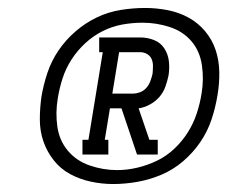

<svg xmlns="http://www.w3.org/2000/svg" viewBox="-20 -916 571 482"><path d="M187 -528V-565H202L238 -785H229V-822H332Q350 -822 366.5 -815.5Q383 -809 392.5 -794.5Q402 -780 404 -762Q406 -744 403 -726Q400 -712 395 -698Q390 -684 380 -672.5Q370 -661 356 -653.5Q342 -646 328 -644L355 -565H376V-528H324L285 -644H256L243 -565H252V-528ZM313 -681Q322 -681 331.5 -684.5Q341 -688 347.5 -695.5Q354 -703 357.5 -712.5Q361 -722 363 -731Q364 -741 364 -750.5Q364 -760 360.5 -768Q357 -776 349 -780.5Q341 -785 332 -785H279L262 -681ZM264 -454Q236 -454 208 -460Q180 -466 156 -479Q132 -492 115 -513.5Q98 -535 89 -561Q80 -587 80 -616Q80 -645 84 -673Q89 -703 99 -733Q109 -763 127 -789.5Q145 -816 170 -837.5Q195 -859 223.5 -872.5Q252 -886 283 -891Q314 -896 344 -896Q373 -896 401 -890.5Q429 -885 453 -872Q477 -859 495 -837.5Q513 -816 521.5 -790Q530 -764 530.5 -735Q531 -706 526 -677Q521 -646 511 -616Q501 -586 483 -559.5Q465 -533 440 -511.5Q415 -490 385.5 -477.5Q356 -465 325 -459.5Q294 -454 264 -454ZM274 -489Q299 -489 324.5 -495Q350 -501 374 -512.5Q398 -524 418 -543Q438 -562 452 -584.5Q466 -607 474 -631.5Q482 -656 486 -681Q492 -716 487 -751.5Q482 -787 461 -812Q440 -837 406.5 -848Q373 -859 338 -859Q313 -859 287.5 -854.5Q262 -850 238 -838Q214 -826 194 -807.5Q174 -789 159.5 -766.5Q145 -744 137 -719Q129 -694 125 -669Q119 -633 124 -598Q129 -563 150.5 -537.5Q172 -512 205.5 -500.5Q239 -489 274 -489Z"/></svg>

Font: Iosevka Slab Light
Style: Italic
Weight: 300
Italic angle: -9°
Monospace: yes
Designer: Belleve Invis
Foundry: Belleve Invis
Version: Version 11.1.1; ttfautohint (v1.8.3)